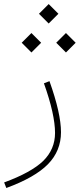

<svg xmlns="http://www.w3.org/2000/svg" viewBox="-99 -665 392 945"><path d="M117.2 -254.9C153.8 -152.3 171.9 -70.8 171.9 -10.7C171.9 43 152.3 88.9 113.8 127C74.7 164.6 10.7 200.2 -78.6 232.9L-67.9 260.3C26.4 225.6 94.7 186.5 137.2 143.1C179.7 99.6 201.2 46.9 201.2 -14.2C201.2 -76.2 182.1 -160.2 144.5 -265.6ZM140.6 -549.3 188.5 -597.2 140.6 -645 92.8 -597.2ZM225.6 -406.7 273.4 -454.6 225.6 -502.4 177.7 -454.6ZM55.7 -406.7 103.5 -454.6 55.7 -502.4 7.8 -454.6Z"/></svg>

Font: Estedad Thin
Style: Regular
Weight: 100
Designer: Amin Abedi
Version: Version 7.3